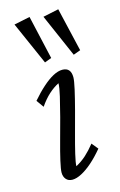

<svg xmlns="http://www.w3.org/2000/svg" viewBox="-107 -708 475 763"><g transform="rotate(-15 131.0 -326.5)"><path d="M93.8 7.8Q77.1 7.8 67.9 -2.9Q58.6 -13.7 58.6 -30.3Q58.6 -43.9 66.4 -78.1Q74.2 -112.3 86.4 -156.2Q98.6 -200.2 110.4 -244.6Q122.1 -289.1 130.4 -324.7Q138.7 -360.4 138.7 -377Q117.2 -366.2 97.2 -348.1Q77.1 -330.1 57.6 -301.8L36.1 -332Q60.5 -360.4 84 -381.3Q107.4 -402.3 128.4 -413.6Q149.4 -424.8 167 -424.8Q184.6 -424.8 193.4 -414.6Q202.1 -404.3 202.1 -384.8Q202.1 -371.1 194.3 -336.4Q186.5 -301.8 174.8 -257.3Q163.1 -212.9 150.9 -168.5Q138.7 -124 130.4 -88.9Q122.1 -53.7 122.1 -40Q144.5 -51.8 164.1 -69.3Q183.6 -86.9 203.1 -111.3L224.6 -85Q200.2 -55.7 176.8 -35.2Q153.3 -14.6 131.8 -3.4Q110.4 7.8 93.8 7.8ZM226.6 -470.7 149.4 -647.5 213.9 -661.1 255.9 -481.4ZM108.4 -470.7 30.3 -647.5 95.7 -661.1 136.7 -481.4Z"/></g></svg>

Font: Crimson Pro Light
Style: Italic
Weight: 300
Italic angle: -12°
Designer: Jacques Le Bailly
Foundry: Baron von Fonthausen
Version: Version 1.003